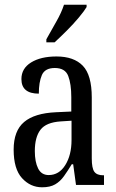

<svg xmlns="http://www.w3.org/2000/svg" viewBox="-20 -786 494 816"><path d="M159 10Q109 10 73.5 -29Q38 -68 38 -150Q38 -230 82.5 -267.5Q127 -305 218 -309L283 -312V-373Q283 -429 270 -463Q257 -497 213 -497Q171 -497 158 -467Q145 -437 145 -388Q71 -388 71 -450Q71 -495 112 -520.5Q153 -546 220 -546Q294 -546 332 -506.5Q370 -467 370 -372V-113Q370 -71 381 -56Q392 -41 419 -41H422V0H303L291 -88H285Q268 -60 252 -37.5Q236 -15 214.5 -2.5Q193 10 159 10ZM187 -42Q231 -42 257.5 -84.5Q284 -127 284 -191V-273L238 -270Q176 -266 152 -234.5Q128 -203 128 -144Q128 -98 142 -70Q156 -42 187 -42ZM177 -619Q198 -657 219.5 -694.5Q241 -732 252 -766H348V-756Q338 -739 315 -711.5Q292 -684 264 -656Q236 -628 212 -606H177Z"/></svg>

Font: Noto Serif Lao ExtraCondensed
Style: Regular
Weight: 400
Width: 2
Designer: Monotype Design Team
Foundry: Monotype Imaging Inc.
Version: Version 2.003; ttfautohint (v1.8.4.7-5d5b)